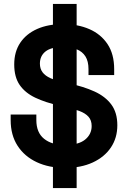

<svg xmlns="http://www.w3.org/2000/svg" viewBox="-20 -836 646 972"><path d="M309 14Q228 14 166 -15Q104 -44 69 -98Q34 -152 34 -228V-256H164V-228Q164 -165 203 -133.5Q242 -102 309 -102Q377 -102 410.5 -129Q444 -156 444 -198Q444 -227 428 -245Q412 -263 381 -274.5Q350 -286 305 -296L282 -301Q210 -317 158.5 -341.5Q107 -366 79.5 -406Q52 -446 52 -510Q52 -574 82.5 -619.5Q113 -665 168.5 -689.5Q224 -714 299 -714Q374 -714 432.5 -688.5Q491 -663 524.5 -612.5Q558 -562 558 -486V-456H428V-486Q428 -526 412.5 -550.5Q397 -575 368 -586.5Q339 -598 299 -598Q239 -598 210.5 -575.5Q182 -553 182 -514Q182 -488 195.5 -470Q209 -452 236 -440Q263 -428 305 -419L328 -414Q403 -398 458 -373Q513 -348 543.5 -307Q574 -266 574 -202Q574 -138 541.5 -89.5Q509 -41 449.5 -13.5Q390 14 309 14ZM368 116H248V-816H368Z"/></svg>

Font: Space Grotesk Variable Light
Style: Regular
Weight: 300
Designer: Florian Karsten
Foundry: Florian Karsten
Version: Version 2.000